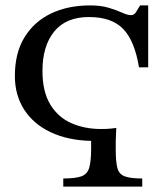

<svg xmlns="http://www.w3.org/2000/svg" viewBox="-20 -690 618 710"><path d="M506 0H214V-30Q259 -30 281 -38Q303 -46 310 -70Q317 -94 317 -141V-169Q231 -171 167.5 -201Q104 -231 69.5 -284.5Q35 -338 35 -409Q35 -494 70.5 -552Q106 -610 168.5 -640Q231 -670 313 -670Q354 -670 383 -661Q412 -652 432 -643Q452 -634 464 -634Q476 -634 482.5 -644.5Q489 -655 498 -670H528V-441H494Q478 -539 435.5 -583Q393 -627 309 -627Q224 -627 180.5 -573.5Q137 -520 137 -428Q137 -351 166 -303.5Q195 -256 244 -234.5Q293 -213 353 -213Q377 -213 390.5 -214.5Q404 -216 410 -217L408 -169V-137Q408 -92 414 -69Q420 -46 441 -38Q462 -30 506 -30Z"/></svg>

Font: STIX Two Text
Style: Regular
Weight: 400
Designer: Ross Mills, John Hudson & Paul Hanslow, Tiro Typeworks Ltd; with prior portions MicroPress Inc., and Coen Hoffman.
Foundry: Tiro Typeworks Ltd
Version: Version 2.13 b171